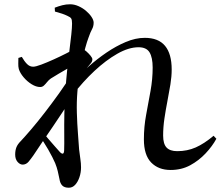

<svg xmlns="http://www.w3.org/2000/svg" viewBox="-20 -822 1040 898"><path d="M778 -27Q721 -27 687 -62Q653 -97 653 -170Q653 -229 663.5 -285Q674 -341 684 -396.5Q694 -452 694 -506Q694 -553 679.5 -577Q665 -601 628 -601Q582 -601 528.5 -570.5Q475 -540 421.5 -490Q368 -440 322 -380L325 -446Q355 -476 394.5 -511Q434 -546 478 -576Q522 -606 568 -625.5Q614 -645 657 -645Q721 -645 752 -607.5Q783 -570 783 -497Q783 -464 777 -427Q771 -390 763 -349Q755 -308 749 -267.5Q743 -227 743 -188Q743 -149 759 -132Q775 -115 809 -115Q856 -115 895.5 -132.5Q935 -150 979 -187L992 -173Q973 -138 941.5 -104.5Q910 -71 869.5 -49Q829 -27 778 -27ZM87 -52Q73 -52 62 -65Q51 -78 51 -99Q51 -118 56.5 -132.5Q62 -147 77 -162Q95 -181 125 -216Q155 -251 189 -295Q223 -339 256 -385Q289 -431 314 -473L317 -366Q297 -335 274.5 -300.5Q252 -266 228 -231Q204 -196 180.5 -161.5Q157 -127 136 -95Q124 -78 113.5 -65.5Q103 -53 87 -52ZM302 56Q281 56 271 45.5Q261 35 258 15Q254 -5 250 -22Q246 -39 238 -59Q233 -71 224.5 -87.5Q216 -104 205.5 -122.5Q195 -141 183.5 -158.5Q172 -176 161 -191L174 -212Q186 -196 203 -176Q220 -156 236.5 -137.5Q253 -119 261 -110Q279 -93 280 -119Q281 -147 280.5 -192.5Q280 -238 281 -292Q282 -346 286 -397Q289 -445 294 -493Q299 -541 304.5 -584Q310 -627 313.5 -660.5Q317 -694 317 -712Q317 -729 313 -735.5Q309 -742 295 -748Q285 -753 270.5 -758Q256 -763 237 -768L236 -786Q254 -793 271.5 -797.5Q289 -802 308 -802Q327 -802 346.5 -793.5Q366 -785 382 -771.5Q398 -758 408 -743Q418 -728 418 -716Q418 -699 410.5 -685.5Q403 -672 394 -646Q387 -628 379 -598.5Q371 -569 363.5 -533Q356 -497 350 -460.5Q344 -424 342 -393Q338 -345 339.5 -294Q341 -243 344.5 -198.5Q348 -154 350 -123Q353 -97 356 -77.5Q359 -58 359 -39Q359 -15 351.5 7Q344 29 331.5 42.5Q319 56 302 56ZM168 -415Q149 -415 128 -428Q107 -441 90.5 -460.5Q74 -480 68 -499Q65 -511 65.5 -525Q66 -539 66 -551L82 -556Q94 -535 106.5 -522.5Q119 -510 135 -510Q147 -510 173.5 -520Q200 -530 231 -544Q262 -558 288.5 -571.5Q315 -585 328 -592Q339 -598 346.5 -599Q354 -600 362 -596Q372 -592 383.5 -582Q395 -572 403.5 -561.5Q412 -551 412 -545Q412 -535 405.5 -527Q399 -519 389 -507Q373 -489 357 -466.5Q341 -444 325 -421L329 -481Q333 -489 338 -502.5Q343 -516 346 -526Q326 -518 301.5 -504.5Q277 -491 255 -477.5Q233 -464 218 -455Q208 -448 200.5 -438.5Q193 -429 185.5 -422Q178 -415 168 -415Z"/></svg>

Font: Noto Serif KR SemiBold
Style: Regular
Weight: 600
Designer: Ryoko NISHIZUKA 西塚涼子 (kana & ideographs); Frank Grießhammer (Latin, Greek & Cyrillic); Wenlong ZHANG 张文龙 (bopomofo); San
Foundry: Adobe
Version: Version 2.003-H1;hotconv 1.1.1;makeotfexe 2.6.0